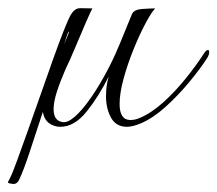

<svg xmlns="http://www.w3.org/2000/svg" viewBox="-66 -311 543 480"><path d="M-32 149Q-33 149 -39.5 148Q-46 147 -46 145Q-46 143 -44.5 141Q-43 139 -42 136Q-35 123 -23.5 91Q-12 59 3.5 16Q19 -27 35 -73Q51 -119 66 -161Q81 -203 93 -233.5Q105 -264 111 -274Q121 -291 135 -290.5Q149 -290 165 -290Q161 -283 149 -255.5Q137 -228 123 -194.5Q109 -161 97 -136Q84 -106 76 -81Q68 -56 68 -38Q68 -10 89 -6Q102 -3 119.5 -18Q137 -33 155.5 -58.5Q174 -84 191.5 -115Q209 -146 222 -175Q234 -202 245 -229.5Q256 -257 264 -276Q269 -287 289 -288.5Q309 -290 322 -290Q313 -281 298 -253Q283 -225 268 -188Q253 -151 243 -114.5Q233 -78 233 -51Q233 -11 260 -11Q265 -11 270.5 -12Q276 -13 283 -16Q312 -28 342 -55Q372 -82 398.5 -115Q425 -148 443 -176Q449 -186 454 -186Q457 -186 457 -181Q457 -174 452 -166Q434 -138 406.5 -105Q379 -72 348 -44Q317 -16 287 -3Q266 6 251 6Q224 6 211.5 -17Q199 -40 199 -70Q199 -98 206 -120Q181 -70 150.5 -32Q120 6 85 6Q70 6 57.5 -2.5Q45 -11 41 -31Q24 21 8.5 68Q-7 115 -18 138Q-23 149 -32 149ZM106 -232Q104 -232 94 -200Q103 -221 105 -226.5Q107 -232 106 -232Z"/></svg>

Font: Gwendolyn
Style: Regular
Weight: 400
Designer: Robert E. Leuschke
Foundry: Robert E. Leuschke
Version: Version 1.010; ttfautohint (v1.8.3)